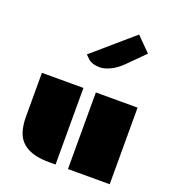

<svg xmlns="http://www.w3.org/2000/svg" viewBox="-161 -1047 1070 1173"><g transform="rotate(20 374.5 -460.5)"><path d="M414.1 -498H685.5V0H414.1ZM63.5 -498H333.5V0H289.6Q109.9 0 75.2 -122.1Q63.5 -161.6 63.5 -213.4ZM384.3 -650.4Q331.5 -650.4 305.2 -675.8L283.2 -697.8L541.5 -920.9L632.3 -829.6L524.9 -722.2Q489.7 -687 451.4 -668.7Q413.1 -650.4 384.3 -650.4Z"/></g></svg>

Font: Plaster
Style: Regular
Weight: 400
Designer: Eben Sorkin
Foundry: Eben Sorkin
Version: Version 1.007